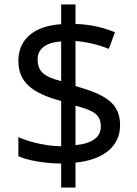

<svg xmlns="http://www.w3.org/2000/svg" viewBox="-20 -779 612 857"><path d="M253 -49V58H317V-53C444 -66 516 -127 516 -220C516 -320 449 -357 317 -395V-596C370 -592 423 -578 466 -561L493 -635C445 -655 388 -670 317 -672V-759H253V-671C136 -664 62 -606 62 -508C62 -413 121 -364 253 -328V-126C185 -127 107 -146 62 -167V-82C105 -62 179 -50 253 -49ZM253 -594V-417C173 -437 148 -462 148 -515C148 -559 181 -589 253 -594ZM317 -131V-307C404 -285 430 -264 430 -214C430 -169 395 -139 317 -131Z"/></svg>

Font: Noto Sans Lycian
Style: Regular
Weight: 400
Designer: Monotype Design Team
Foundry: Monotype Imaging Inc.
Version: Version 2.002